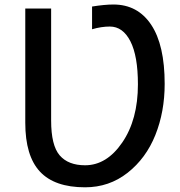

<svg xmlns="http://www.w3.org/2000/svg" viewBox="-20 -796 780 834"><path d="M89.8 -262.7V-758.8H202.1V-272.5Q202.1 -164.1 239.3 -121.1Q276.4 -78.1 349.6 -78.1Q443.4 -78.1 511.2 -177.2Q579.1 -276.4 579.1 -429.7Q579.1 -552.7 546.4 -616.7Q513.7 -680.7 457 -680.7Q419.9 -680.7 379.9 -668.9V-767.6Q434.6 -776.4 472.7 -776.4Q578.1 -776.4 636.7 -688.5Q695.3 -600.6 695.3 -431.6Q695.3 -310.5 654.8 -209.5Q614.3 -108.4 534.2 -45.4Q454.1 17.6 349.6 17.6Q216.8 17.6 153.3 -50.8Q89.8 -119.1 89.8 -262.7Z"/></svg>

Font: Gothic A1 SemiBold
Style: Regular
Weight: 600
Version: Version 2.50